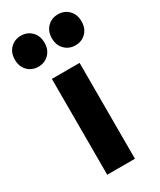

<svg xmlns="http://www.w3.org/2000/svg" viewBox="-222 -811 732 876"><g transform="rotate(-30 143.5 -373.0)"><path d="M71 0V-505H217V0ZM47 -583.5Q13 -583.5 -9.2 -605.8Q-31.5 -628 -31.5 -665Q-31.5 -702 -9.2 -724.2Q13 -746.5 47 -746.5Q79.5 -746.5 102 -724.2Q124.5 -702 124.5 -665Q124.5 -628 102 -605.8Q79.5 -583.5 47 -583.5ZM241.5 -583.5Q208.5 -583.5 186 -605.8Q163.5 -628 163.5 -665Q163.5 -702 186 -724.2Q208.5 -746.5 241.5 -746.5Q275 -746.5 297.2 -724.2Q319.5 -702 319.5 -665Q319.5 -628 297.2 -605.8Q275 -583.5 241.5 -583.5Z"/></g></svg>

Font: Geologica Roman SemiBold
Style: Regular
Weight: 600
Designer: Sindre Bremnes, Frode Helland
Foundry: Monokrom Skriftforlag AS
Version: Version 1.010;gftools[0.9.28]